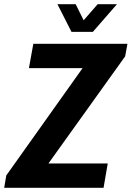

<svg xmlns="http://www.w3.org/2000/svg" viewBox="-43 -896 628 916"><path d="M-23 0 -13 -59 351 -571H95L116 -687H565L554 -627L188 -116H471L451 0ZM515 -876 400 -744H298L231 -876H318L373 -765L327 -766L423 -876Z"/></svg>

Font: Archivo Condensed
Style: Bold Italic
Weight: 700
Width: 3
Italic angle: -10°
Designer: Hector Gatti
Foundry: Omnibus-Type
Version: Version 2.001